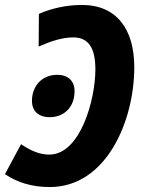

<svg xmlns="http://www.w3.org/2000/svg" viewBox="-37 -744 581 775"><path d="M164 -271C220 -271 264 -310 264 -376C264 -418 237 -442 194 -442C130 -442 92 -394 92 -337C92 -297 117 -271 164 -271ZM294 -724C231 -724 170 -710 120 -688L119 -556C169 -578 214 -593 259 -593C319 -593 348 -552 348 -464C348 -341 287 -120 162 -120C122 -120 87 -136 48 -162L-17 -41C34 -7 92 11 164 11C392 11 505 -255 505 -473C505 -627 433 -724 294 -724Z"/></svg>

Font: Noto Sans Display SemiCondensed Extra
Style: Italic
Weight: 800
Width: 4
Italic angle: -12°
Designer: Monotype Design Team
Foundry: Monotype Imaging Inc.
Version: Version 1.900